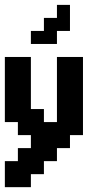

<svg xmlns="http://www.w3.org/2000/svg" viewBox="-20 -663 415 790"><path d="M107.1 -428.6V-214.3H160.7V-160.7H214.3V-428.6H321.4V-107.1H267.9V-53.6H214.3V0H160.7V53.6H107.1V107.1H0V0H53.6V-53.6H107.1V-107.1H53.6V-160.7H0V-428.6ZM214.3 -642.9H267.9V-535.7H214.3V-482.1H107.1V-535.7H160.7V-589.3H214.3Z"/></svg>

Font: Jersey 10
Style: Regular
Weight: 400
Designer: Sarah Cadigan-Fried
Version: Version 1.000